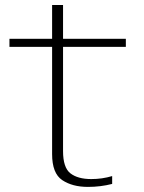

<svg xmlns="http://www.w3.org/2000/svg" viewBox="-20 -746 579 772"><path d="M333.5 5.5Q384.5 5.5 431 -6.5V-38Q390.5 -26 347 -26Q293 -26 263.2 -49Q233.5 -72 233.5 -138.5V-557.5H486V-590H233.5V-726H189.5V-590H18V-557.5H189.5V-126.5Q189.5 -49 230.2 -21.8Q271 5.5 333.5 5.5Z"/></svg>

Font: Anybody SemiExpanded ExtraLight
Style: Regular
Weight: 250
Width: 6
Version: Version 1.113;gftools[0.9.25]